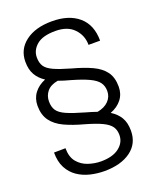

<svg xmlns="http://www.w3.org/2000/svg" viewBox="-172 -822 953 1164"><g transform="rotate(-20 304.5 -239.5)"><path d="M531.2 65.4Q531.2 148.9 467.5 195.3Q403.8 241.7 297.9 241.7Q251.5 241.7 206.8 231Q162.1 220.2 126.2 195.8Q90.3 171.4 68.8 130.9Q47.4 90.3 47.4 31.2L121.6 30.3Q121.6 86.9 148.4 119.4Q175.3 151.9 216.1 165.5Q256.8 179.2 297.9 179.2Q373.5 179.2 415 147Q456.5 114.7 456.5 66.4Q456.5 34.2 441.2 12Q425.8 -10.3 387.7 -28.6Q349.6 -46.9 280.8 -66.4Q209.5 -85.4 157.7 -109.6Q106 -133.8 78.1 -171.9Q50.3 -210 50.3 -269Q50.3 -315.9 76.2 -350.3Q102.1 -384.8 147.9 -403.3Q111.3 -426.8 91.8 -460.7Q72.3 -494.6 72.3 -544.9Q72.3 -625 136 -673.1Q199.7 -721.2 306.6 -721.2Q416 -721.2 479 -667Q542 -612.8 542 -510.7H467.3Q467.3 -571.8 426 -615.2Q384.8 -658.7 306.6 -658.7Q224.1 -658.7 185.3 -625.5Q146.5 -592.3 146.5 -545.9Q146.5 -511.2 160.9 -488.8Q175.3 -466.3 213.6 -448.7Q252 -431.2 322.8 -411.1Q395.5 -391.6 447 -367.7Q498.5 -343.8 525.6 -306.9Q552.7 -270 552.7 -210.4Q552.7 -163.6 526.4 -129.4Q500 -95.2 452.6 -77.1Q490.7 -53.7 511 -19.8Q531.2 14.2 531.2 65.4ZM309.6 -132.3Q328.6 -127 346.4 -121.6Q364.3 -116.2 380.4 -110.4Q427.2 -119.1 452.9 -145.8Q478.5 -172.4 478.5 -209Q478.5 -242.2 461.7 -265.1Q444.8 -288.1 404.5 -307.1Q364.3 -326.2 293 -346.7Q272.5 -352.1 253.4 -357.9Q234.4 -363.8 217.3 -370.1Q169.9 -361.8 147.2 -334.5Q124.5 -307.1 124.5 -270Q124.5 -234.9 139.6 -211.9Q154.8 -189 195.1 -171.1Q235.4 -153.3 309.6 -132.3Z"/></g></svg>

Font: Vazirmatn RD FD Light
Style: Regular
Weight: 300
Designer: Saber Rastikerdar
Foundry: Saber Rastikerdar
Version: Version 33.003